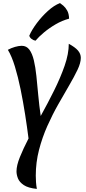

<svg xmlns="http://www.w3.org/2000/svg" viewBox="-20 -883 556 1245"><path d="M87 228Q87 190 109 135.5Q131 81 165 15Q156 -57 143 -140Q130 -223 113.5 -304Q97 -385 76.5 -452Q56 -519 31 -560Q53 -572 77.5 -579Q102 -586 121 -586Q152 -586 170.5 -561Q189 -536 199.5 -492Q210 -448 216 -390Q222 -332 228 -266Q234 -200 244 -131Q289 -212 330.5 -295.5Q372 -379 399 -456.5Q426 -534 426 -599Q467 -577 485.5 -555.5Q504 -534 504 -508Q504 -475 482.5 -430Q461 -385 428 -328.5Q395 -272 357.5 -206Q320 -140 287 -66Q254 8 233 89Q212 170 212 256Q212 276 213.5 298Q215 320 219 342Q162 336 134 317Q106 298 96.5 274Q87 250 87 228ZM170 -652Q186 -689 218 -732Q250 -775 290 -811.5Q330 -848 369 -863Q377 -858 391 -846Q405 -834 416 -814Q427 -794 428 -762Q383 -750 341 -725.5Q299 -701 265 -672.5Q231 -644 210 -619Q195 -622 183.5 -631.5Q172 -641 170 -652Z"/></svg>

Font: Merienda SemiBold
Style: Regular
Weight: 600
Designer: Eduardo Rodriguez Tunni
Foundry: Eduardo Rodriguez Tunni
Version: Version 2.001; ttfautohint (v1.8.4.7-5d5b)